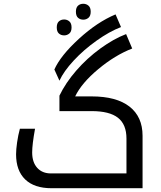

<svg xmlns="http://www.w3.org/2000/svg" viewBox="-20 -994 848 1014"><path d="M252 0Q161.1 0 113 -46.4Q64.9 -92.8 64.9 -179.2Q64.9 -204.6 70.3 -242.2Q75.7 -279.8 85 -314H165Q149.9 -231 149.9 -189Q149.9 -137.2 176.5 -107.7Q203.1 -78.1 249 -78.1H647.9V-262.2Q647.9 -336.9 603 -372.1Q558.1 -407.2 463.9 -407.2H293.9V-488.8Q326.2 -556.2 382.8 -621.3Q439.5 -686.5 509.5 -737.5Q579.6 -788.6 646 -814L678.2 -737.8Q587.4 -702.6 499 -628.9Q410.6 -555.2 377 -484.9H463.9Q594.7 -484.9 663.8 -431.2Q732.9 -377.4 732.9 -276.9V0ZM267.1 -627Q299.8 -700.2 396.5 -788.8Q493.2 -877.4 590.3 -918L619.1 -851.1Q557.6 -827.6 489.3 -778.8Q420.9 -730 368.9 -673.8Q316.9 -617.7 293.9 -567.9ZM318.8 -807.1Q302.2 -807.1 291 -817.1Q279.8 -827.1 279.8 -849.1Q279.8 -871.1 291 -881.1Q302.2 -891.1 318.8 -891.1Q334.5 -891.1 346.2 -881.1Q357.9 -871.1 357.9 -849.1Q357.9 -827.1 346.2 -817.1Q334.5 -807.1 318.8 -807.1ZM419.9 -890.1Q403.3 -890.1 392.1 -900.1Q380.9 -910.2 380.9 -932.1Q380.9 -954.1 392.1 -964.1Q403.3 -974.1 419.9 -974.1Q435.5 -974.1 447.3 -964.1Q459 -954.1 459 -932.1Q459 -910.2 447.3 -900.1Q435.5 -890.1 419.9 -890.1Z"/></svg>

Font: Droid Arabic Kufi
Style: Regular
Weight: 400
Designer: Pascal Zoghbi
Foundry: Irfont.ir
Version: Version 1.00 February 28, 2013, initial release